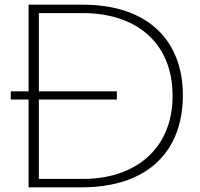

<svg xmlns="http://www.w3.org/2000/svg" viewBox="-20 -779 853 820"><path d="M102 -354V21H329C605 21 761 -127 761 -373C761 -597 621 -759 333 -759H102V-389H26V-354ZM336 -15H146V-354H479V-389H146V-723H336C546 -723 717 -610 717 -369C717 -141 555 -15 336 -15Z"/></svg>

Font: LINE Seed JP_OTF Thin
Style: Regular
Weight: 250
Designer: LY Corporation & Fontrix & Fontworks
Version: Version 1.007